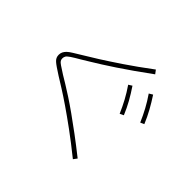

<svg xmlns="http://www.w3.org/2000/svg" viewBox="-194 -1044 1387 1387"><g transform="rotate(45 500.0 -350.0)"><path d="M704 91Q607 13 529 -44Q451 -101 390.5 -142.5Q330 -184 284.5 -212.5Q239 -241 205 -262Q174 -282 154 -295.5Q134 -309 121.5 -320Q109 -331 103.5 -343Q98 -355 98 -370Q98 -386 104.5 -399.5Q111 -413 124 -425.5Q137 -438 161 -452.5Q185 -467 219 -488Q263 -514 325.5 -553.5Q388 -593 473.5 -650.5Q559 -708 670 -791L691 -763Q624 -714 565.5 -673Q507 -632 458 -599.5Q409 -567 368 -541Q327 -515 294.5 -495.5Q262 -476 238 -461Q193 -435 170.5 -420Q148 -405 141.5 -394.5Q135 -384 135 -370Q135 -358 140.5 -349Q146 -340 164.5 -327.5Q183 -315 222 -290Q247 -275 281.5 -254Q316 -233 360.5 -204Q405 -175 460 -136Q515 -97 581.5 -47.5Q648 2 725 63ZM711 -380Q689 -431 664 -477.5Q639 -524 606 -572L633 -589Q666 -540 692 -493.5Q718 -447 740 -394ZM861 -440Q839 -491 814 -537.5Q789 -584 756 -632L784 -649Q816 -600 842 -553Q868 -506 890 -453Z"/></g></svg>

Font: M PLUS 2 ExtraLight
Style: Regular
Weight: 250
Designer: Coji Morishita
Foundry: UNDERFOREST DESIGN
Version: Version 1.001